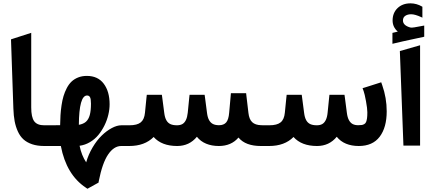

<svg xmlns="http://www.w3.org/2000/svg" viewBox="-20 -895 2636 1177"><path d="M260.7 0H251Q209 0 177 -10.7Q145 -21.5 124 -40.5Q103 -59.6 89.6 -88.9Q76.2 -118.2 69.8 -151.9Q63.5 -185.5 62 -229.5L47.4 -653.8L171.4 -693.8V-236.8Q171.4 -176.3 189.7 -151.6Q208 -127 250.5 -127H260.7Q269.5 -127 269.5 -72.3V-55.7Q269.5 0 260.7 0Z M746.1 0H723.1Q678.2 0 642.8 52Q607.4 104 585.4 215.8L584 224.6L575.7 229L526.4 256.3L516.1 262.2L506.3 255.4Q386.7 176.3 353 0H255.4Q247.6 0 242.4 -4.9Q237.3 -9.8 235.1 -19.3Q232.9 -28.8 232.4 -36.4Q231.9 -43.9 231.9 -55.7V-72.3Q231.9 -87.9 232.9 -98.1Q233.9 -108.4 239.5 -117.7Q245.1 -127 255.4 -127L348.6 -127.4Q349.1 -160.6 350.8 -188.7Q352.5 -216.8 357.2 -248.8Q361.8 -280.8 369.4 -305.9Q377 -331.1 389.4 -355Q401.9 -378.9 418.5 -394.8Q435.1 -410.6 459 -420.2Q482.9 -429.7 512.2 -429.7Q580.1 -429.7 616 -381.8Q651.9 -334 651.9 -255.9Q651.9 -224.6 644 -191.4Q636.2 -158.2 620.4 -126Q604.5 -93.8 583 -67.6Q561.5 -41.5 531.5 -23.7Q501.5 -5.9 467.8 -1.5Q480 58.1 508.3 100.1Q522 51.8 547.9 8.3Q573.7 -35.2 603.8 -64.2Q633.8 -93.3 665.5 -110.1Q697.3 -127 724.1 -127H746.1Q754.9 -127 754.9 -72.3V-55.7Q754.9 0 746.1 0ZM537.6 -259.8Q537.6 -288.1 532 -298.8Q526.4 -309.6 513.7 -309.6Q464.8 -309.6 463.4 -129.9Q491.2 -134.8 507.1 -148.9Q522.9 -163.1 530.3 -189.7Q537.6 -216.3 537.6 -259.8Z M1603.5 0H1578.1Q1532.7 0 1498.3 -12.7Q1463.9 -25.4 1441.9 -51.8Q1419.9 -25.9 1389.6 -12.9Q1359.4 0 1321.8 0Q1277.8 0 1243.7 -14.2Q1209.5 -28.3 1187 -56.6Q1140.6 0 1065.9 0Q971.2 0 921.9 -55.2Q867.2 0 772.5 0H740.7Q732.9 0 727.8 -4.9Q722.7 -9.8 720.5 -19.3Q718.3 -28.8 717.8 -36.4Q717.3 -43.9 717.3 -55.7V-72.3Q717.3 -87.9 718.3 -98.1Q719.2 -108.4 724.9 -117.7Q730.5 -127 740.7 -127H773.4Q820.8 -127 842.8 -144.8Q864.7 -162.6 868.7 -203.6L877.9 -296.4L879.9 -314H897.5H955.1H972.2L974.6 -296.9L986.8 -203.6Q990.2 -175.3 999.5 -158.4Q1008.8 -141.6 1024.4 -134.3Q1040 -127 1064.9 -127Q1084.5 -127 1097.7 -134.3Q1110.8 -141.6 1119.4 -158.7Q1127.9 -175.8 1130.9 -203.6L1140.1 -296.4L1142.1 -314H1159.7H1217.3H1234.4L1236.8 -296.9L1249 -203.1Q1252.4 -175.3 1261.7 -158.7Q1271 -142.1 1285.6 -134.8Q1300.3 -127.4 1322.8 -127.4Q1351.6 -127.4 1366.5 -144.5Q1381.3 -161.6 1384.8 -203.6L1394 -306.2L1395.5 -323.7H1413.6H1471.2H1488.8L1490.7 -306.6L1502.9 -203.1Q1507.3 -163.6 1526.1 -146Q1544.9 -128.4 1581.5 -127.4L1603.5 -127Q1612.3 -127 1612.3 -72.3V-55.7Q1612.3 0 1603.5 0Z M1598.1 -127H1630.9Q1678.2 -127 1700.2 -144.8Q1722.2 -162.6 1726.1 -203.6L1735.4 -296.4L1737.3 -314H1754.9H1812.5H1829.6L1832 -296.9L1844.2 -203.6Q1847.7 -175.3 1856.9 -158.4Q1866.2 -141.6 1881.8 -134.3Q1897.5 -127 1922.4 -127Q1941.9 -127 1955.1 -134.3Q1968.3 -141.6 1976.8 -158.7Q1985.4 -175.8 1988.3 -203.6L1997.6 -296.4L1999.5 -314H2017.1H2074.7H2091.8L2094.2 -296.9L2106.4 -203.1Q2109.9 -175.3 2119.1 -158.4Q2128.4 -141.6 2142.1 -134.5Q2155.8 -127.4 2175.3 -127.4Q2189.5 -127.4 2197.5 -128.7Q2205.6 -129.9 2213.1 -134.3Q2220.7 -138.7 2224.4 -147.5Q2228 -156.2 2230 -170.4Q2231.9 -184.6 2231.9 -206.5Q2231.9 -229.5 2223.6 -274.7Q2215.3 -319.8 2209.5 -335.4L2202.6 -354.5L2222.2 -360.4L2298.8 -384.8L2316.9 -390.6L2323.2 -372.6Q2350.6 -294.9 2350.6 -212.4Q2350.6 -113.8 2307.6 -56.9Q2264.6 0 2179.2 0Q2135.3 0 2101.1 -14.2Q2066.9 -28.3 2044.4 -56.6Q1998 0 1923.3 0Q1828.6 0 1779.3 -55.2Q1724.6 0 1629.9 0H1598.1Q1590.3 0 1585.2 -4.9Q1580.1 -9.8 1577.9 -19.3Q1575.7 -28.8 1575.2 -36.4Q1574.7 -43.9 1574.7 -55.7V-72.3Q1574.7 -87.9 1575.7 -98.1Q1576.7 -108.4 1582.3 -117.7Q1587.9 -127 1598.1 -127Z M2431.2 -582 2555.2 -617.6V-2.3H2453.1ZM2418.5 -701.2Q2386.7 -729 2386.7 -769.5Q2386.7 -815.9 2417 -845.2Q2447.3 -874.5 2496.6 -874.5Q2515.1 -874.5 2533.2 -869.4Q2551.3 -864.3 2566.9 -855L2569.3 -853.5V-850.6V-794.4V-786.6L2562.5 -790Q2523.9 -807.6 2500.5 -807.6Q2479 -807.6 2464.6 -798.1Q2450.2 -788.6 2450.2 -769.5Q2450.2 -739.3 2494.6 -726.6Q2497.1 -725.6 2503.9 -725.6Q2509.3 -725.6 2520 -727.3Q2530.8 -729 2547.1 -732.2Q2563.5 -735.4 2574.7 -737.3L2580.6 -738.3V-732.4V-673.8V-669.9L2576.7 -668.9Q2555.2 -664.1 2517.8 -656.2Q2480.5 -648.4 2449.5 -641.4Q2418.5 -634.3 2391.6 -627.9L2385.7 -626.5V-632.3V-689.5V-693.4L2389.6 -694.3Q2395 -695.8 2405.8 -698.2Q2416.5 -700.7 2418.5 -701.2Z"/></svg>

Font: Samim FD-WOL
Style: Bold-FD-WOL
Weight: 700
Foundry: DejaVu fonts team - Redesigned by Saber Rastikerdar
Version: Version 4.0.5